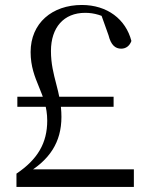

<svg xmlns="http://www.w3.org/2000/svg" viewBox="-20 -737 590 757"><path d="M48.4 -316H427.9V-355.7H48.4ZM44.9 0H507.8V-69.3H103.3V-83.7L81.2 -51C176.1 -105.5 222.2 -176.8 222.2 -276C222.2 -377.6 180.9 -435.8 180.9 -535.9C180.9 -628.7 231.5 -686.4 315.7 -686.4C352 -686.4 383.9 -676.8 429.3 -651.5L375.8 -687.8L407.9 -597.9C417.5 -559 434.9 -545.1 457.7 -545.1C476.2 -545.1 490.7 -555.4 498.1 -575.4C476 -661.2 402.8 -717.4 302.7 -717.4C185.7 -717.4 100.7 -645.9 100.7 -531.7C100.7 -418.6 166.2 -369.9 166.2 -261.2C166.2 -173.5 128.7 -108.7 44.9 -52.4Z"/></svg>

Font: Source Han Serif CN VF
Style: Regular
Weight: 250
Designer: Ryoko NISHIZUKA 西塚涼子 (kana & ideographs); Frank Grießhammer (Latin, Greek & Cyrillic); Wenlong ZHANG 张文龙 (bopomofo); San
Foundry: Adobe
Version: Version 2.002;hotconv 1.1.0;makeotfexe 2.6.0